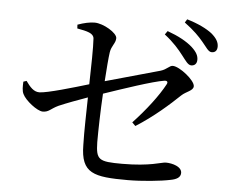

<svg xmlns="http://www.w3.org/2000/svg" viewBox="-54 -862 1108 915"><g transform="rotate(5 500.0 -404.0)"><path d="M287 -709C336 -700 366 -693 368 -668C371 -629 369 -530 367 -449C297 -428 169 -390 133 -390C106 -390 88 -411 68 -439L53 -434C52 -412 51 -391 59 -375C73 -345 131 -300 157 -300C187 -300 192 -316 230 -334C267 -350 321 -370 366 -386C365 -319 362 -224 364 -158C365 -22 426 -10 590 -10C655 -10 747 -19 793 -29C820 -34 840 -44 840 -66C840 -96 795 -109 763 -109C743 -109 691 -85 556 -85C443 -85 431 -93 429 -177C429 -236 431 -326 436 -410C524 -440 668 -489 722 -497C736 -499 741 -492 734 -480C704 -424 649 -352 587 -286L603 -270C686 -322 760 -388 808 -434C830 -455 864 -461 864 -483C864 -511 789 -571 756 -571C740 -571 730 -552 700 -543C644 -527 524 -494 439 -470C443 -530 447 -582 451 -609C456 -642 476 -654 476 -679C476 -704 409 -744 367 -744C345 -744 316 -738 286 -727ZM705 -717C749 -683 776 -651 796 -625C815 -601 827 -581 843 -581C860 -581 870 -592 870 -610C870 -629 862 -646 837 -669C810 -693 770 -715 717 -734ZM795 -782C842 -747 866 -722 886 -698C907 -674 918 -652 935 -652C951 -652 961 -662 961 -681C961 -702 950 -721 925 -742C899 -762 859 -782 805 -798Z"/></g></svg>

Font: Noto Serif SC Medium
Style: Regular
Weight: 500
Designer: Ryoko NISHIZUKA 西塚涼子 (kana & ideographs); Frank Grießhammer (Latin, Greek & Cyrillic); Wenlong ZHANG 张文龙 (bopomofo); San
Foundry: Adobe Systems Incorporated
Version: Version 1.001;PS 1.001;hotconv 16.6.54;makeotf.lib2.5.65590